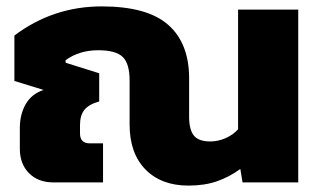

<svg xmlns="http://www.w3.org/2000/svg" viewBox="-20 -570 997 600"><path d="M385 -181V-319Q385 -371 363.5 -392Q342 -413 287 -413Q228 -413 185 -382V-374L290 -341V-253Q258 -244 244 -227Q230 -210 230 -179V-153Q230 -122 261 -122H302V0H147Q99 0 70.5 -29Q42 -58 42 -105V-170Q42 -212 60 -244Q78 -276 116 -289L25 -317V-459Q146 -550 298 -550Q440 -550 505.5 -492.5Q571 -435 571 -325V-201Q572 -162 587 -145Q602 -128 637 -128Q662 -128 685.5 -138.5Q709 -149 724 -166V-540H912V0H738L731 -42Q697 -17 658 -3.5Q619 10 569 10Q484 10 434.5 -40.5Q385 -91 385 -181Z"/></svg>

Font: Kanit Bold
Style: Regular
Weight: 700
Designer: Katatrad Team
Foundry: CadsonDemak
Version: Version 1.000